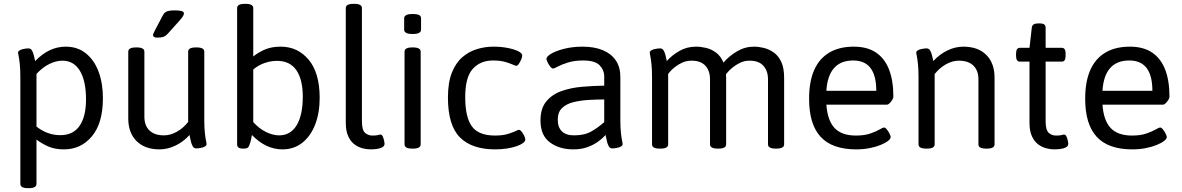

<svg xmlns="http://www.w3.org/2000/svg" viewBox="-20 -772 6156 1000"><path d="M126 208Q86 208 86 186V-371Q86 -412 83 -439Q80 -466 77 -480.5Q74 -495 74 -497Q74 -504 80.5 -508.5Q87 -513 96 -515.5Q105 -518 114 -519Q123 -520 128 -520Q140 -520 146.5 -509Q153 -498 156.5 -482.5Q160 -467 163 -454Q200 -492 239.5 -510.5Q279 -529 322 -529Q384 -529 427.5 -494Q471 -459 493.5 -398.5Q516 -338 516 -261Q516 -131 459 -62.5Q402 6 313 6Q267 6 233 -8.5Q199 -23 170 -45V186Q170 208 130 208ZM294 -68Q361 -68 394.5 -116.5Q428 -165 428 -254Q428 -351 396 -403.5Q364 -456 305 -456Q272 -456 236.5 -438.5Q201 -421 170 -387V-113Q197 -91 228.5 -79.5Q260 -68 294 -68Z M811 6Q735 6 691.5 -37Q648 -80 648 -156V-503Q648 -525 688 -525H692Q732 -525 732 -503V-164Q732 -118 758.5 -92.5Q785 -67 834 -67Q868 -67 901.5 -86Q935 -105 960 -137V-503Q960 -525 1000 -525H1004Q1044 -525 1044 -503V-148Q1044 -107 1047 -80Q1050 -53 1053 -39Q1056 -25 1056 -22Q1056 -15 1049.5 -10.5Q1043 -6 1034 -3.5Q1025 -1 1016 0Q1007 1 1002 1Q990 1 983.5 -10.5Q977 -22 973.5 -38.5Q970 -55 967 -69Q936 -34 894.5 -14Q853 6 811 6ZM799 -576Q788 -576 782.5 -579.5Q777 -583 777 -589Q777 -594 780.5 -600.5Q784 -607 788 -616L828 -692Q833 -701 839 -706.5Q845 -712 857 -715Q869 -718 890 -718Q913 -718 925.5 -714.5Q938 -711 938 -702Q938 -695 932 -686Q926 -677 911 -660L857 -600Q843 -584 831 -580Q819 -576 799 -576Z M1451 6Q1408 6 1368.5 -12.5Q1329 -31 1292 -69Q1286 -30 1276 -10Q1273 -3 1266.5 -0.5Q1260 2 1249 2H1245Q1215 2 1215 -20V-730Q1215 -752 1255 -752H1259Q1299 -752 1299 -730V-478Q1328 -501 1362 -515Q1396 -529 1442 -529Q1531 -529 1588 -460.5Q1645 -392 1645 -262Q1645 -184 1621.5 -123.5Q1598 -63 1554.5 -28.5Q1511 6 1451 6ZM1434 -67Q1493 -67 1525 -119.5Q1557 -172 1557 -269Q1557 -358 1523.5 -406.5Q1490 -455 1423 -455Q1391 -455 1358.5 -444Q1326 -433 1299 -410V-136Q1330 -102 1365.5 -84.5Q1401 -67 1434 -67Z M1910 6Q1891 6 1869 0.5Q1847 -5 1827 -19.5Q1807 -34 1794 -61.5Q1781 -89 1781 -132V-730Q1781 -752 1821 -752H1825Q1865 -752 1865 -730V-140Q1865 -95 1881 -80.5Q1897 -66 1919 -66Q1941 -66 1948 -68.5Q1955 -71 1962 -71Q1969 -71 1973.5 -61Q1978 -51 1980.5 -39.5Q1983 -28 1983 -24Q1983 -11 1970.5 -4.5Q1958 2 1941 4Q1924 6 1910 6Z M2127 2Q2087 2 2087 -20V-503Q2087 -525 2127 -525H2131Q2171 -525 2171 -503V-20Q2171 2 2131 2ZM2129 -595Q2105 -595 2095 -601Q2085 -607 2085 -617V-677Q2085 -687 2095 -693Q2105 -699 2129 -699Q2153 -699 2163 -693.5Q2173 -688 2173 -677V-617Q2173 -607 2163 -601Q2153 -595 2129 -595Z M2559 6Q2438 6 2375.5 -56.5Q2313 -119 2313 -264Q2313 -342 2333.5 -393.5Q2354 -445 2388.5 -474.5Q2423 -504 2465 -516.5Q2507 -529 2550 -529Q2589 -529 2623 -522.5Q2657 -516 2678.5 -505.5Q2700 -495 2700 -483Q2700 -475 2694.5 -462Q2689 -449 2682 -439Q2675 -429 2668 -429Q2667 -429 2664.5 -430Q2662 -431 2657 -433Q2644 -439 2616.5 -448Q2589 -457 2548 -457Q2482 -457 2442.5 -413.5Q2403 -370 2403 -266Q2403 -161 2438 -113.5Q2473 -66 2558 -66Q2600 -66 2629 -75.5Q2658 -85 2671 -92Q2676 -94 2678.5 -95Q2681 -96 2682 -96Q2689 -96 2697 -86Q2705 -76 2710.5 -64Q2716 -52 2716 -45Q2716 -36 2704 -27Q2692 -18 2670.5 -10.5Q2649 -3 2620.5 1.5Q2592 6 2559 6Z M2966 6Q2893 6 2844 -30.5Q2795 -67 2795 -144Q2795 -207 2825 -243.5Q2855 -280 2904 -297.5Q2953 -315 3011.5 -320Q3070 -325 3127 -326V-373Q3127 -407 3103 -432Q3079 -457 3017 -457Q2972 -457 2938.5 -446.5Q2905 -436 2885.5 -425.5Q2866 -415 2861 -415Q2854 -415 2846 -425Q2838 -435 2832 -447.5Q2826 -460 2826 -465Q2826 -478 2852 -493Q2878 -508 2921 -518.5Q2964 -529 3014 -529Q3076 -529 3120 -510.5Q3164 -492 3187.5 -457Q3211 -422 3211 -372V-148Q3211 -107 3214 -80Q3217 -53 3220 -39Q3223 -25 3223 -22Q3223 -15 3216.5 -10.5Q3210 -6 3201 -3.5Q3192 -1 3183 0Q3174 1 3169 1Q3157 1 3150.5 -10.5Q3144 -22 3140.5 -38.5Q3137 -55 3134 -69Q3115 -48 3090 -31Q3065 -14 3034.5 -4Q3004 6 2966 6ZM2970 -67Q3025 -67 3061 -88Q3097 -109 3127 -136V-254Q3088 -254 3046 -251.5Q3004 -249 2967 -240Q2930 -231 2907.5 -209.5Q2885 -188 2885 -149Q2885 -109 2906.5 -88Q2928 -67 2970 -67Z M3416 2Q3376 2 3376 -20V-371Q3376 -412 3373 -439Q3370 -466 3367 -480.5Q3364 -495 3364 -497Q3364 -504 3370.5 -508.5Q3377 -513 3386 -515.5Q3395 -518 3404 -519Q3413 -520 3418 -520Q3430 -520 3436.5 -509Q3443 -498 3446.5 -482.5Q3450 -467 3453 -454Q3478 -483 3517.5 -506Q3557 -529 3605 -529Q3630 -529 3657.5 -522.5Q3685 -516 3709.5 -498Q3734 -480 3748 -446Q3777 -480 3818.5 -504.5Q3860 -529 3907 -529Q3931 -529 3958 -522.5Q3985 -516 4009.5 -499Q4034 -482 4049 -450Q4064 -418 4064 -367V-20Q4064 2 4024 2H4020Q3980 2 3980 -20V-359Q3980 -403 3956 -429.5Q3932 -456 3884 -456Q3857 -456 3834.5 -445Q3812 -434 3794.5 -419.5Q3777 -405 3767.5 -393Q3758 -381 3756 -379L3755 -413Q3760 -402 3761 -389.5Q3762 -377 3762 -366V-20Q3762 2 3722 2H3718Q3678 2 3678 -20V-359Q3678 -403 3654 -429.5Q3630 -456 3582 -456Q3555 -456 3532.5 -445.5Q3510 -435 3493.5 -421.5Q3477 -408 3468.5 -397.5Q3460 -387 3460 -387V-20Q3460 2 3420 2Z M4439 6Q4315 6 4254.5 -59Q4194 -124 4194 -258Q4194 -347 4220.5 -407Q4247 -467 4299 -498Q4351 -529 4427 -529Q4496 -529 4541.5 -499Q4587 -469 4610 -411Q4633 -353 4633 -268Q4633 -262 4627.5 -252.5Q4622 -243 4614 -235Q4606 -227 4600 -227H4284Q4290 -144 4327 -105Q4364 -66 4438 -66Q4482 -66 4512.5 -76.5Q4543 -87 4561 -97.5Q4579 -108 4584 -108Q4591 -108 4599 -98Q4607 -88 4613 -76Q4619 -64 4619 -58Q4619 -49 4605 -38Q4591 -27 4566.5 -17Q4542 -7 4509.5 -0.5Q4477 6 4439 6ZM4284 -299H4544Q4544 -378 4514 -417.5Q4484 -457 4424 -457Q4359 -457 4324 -417.5Q4289 -378 4284 -299Z M4804 2Q4764 2 4764 -20V-371Q4764 -412 4761 -439Q4758 -466 4755 -480.5Q4752 -495 4752 -497Q4752 -504 4758.5 -508.5Q4765 -513 4774 -515.5Q4783 -518 4792 -519Q4801 -520 4806 -520Q4818 -520 4824.5 -509Q4831 -498 4834.5 -482.5Q4838 -467 4841 -454Q4873 -489 4914 -509Q4955 -529 4997 -529Q5074 -529 5117 -486Q5160 -443 5160 -367V-20Q5160 2 5120 2H5116Q5076 2 5076 -20V-359Q5076 -405 5049.5 -430.5Q5023 -456 4974 -456Q4940 -456 4906.5 -437Q4873 -418 4848 -386V-20Q4848 2 4808 2Z M5471 6Q5452 6 5430 0.5Q5408 -5 5388 -19.5Q5368 -34 5355 -61.5Q5342 -89 5342 -132V-451H5292Q5272 -451 5272 -481V-493Q5272 -523 5292 -523H5342L5354 -628Q5356 -650 5386 -650H5396Q5426 -650 5426 -628V-523H5510Q5530 -523 5530 -493V-481Q5530 -451 5510 -451H5426V-140Q5426 -95 5442 -80.5Q5458 -66 5480 -66Q5502 -66 5509 -68.5Q5516 -71 5523 -71Q5530 -71 5534.5 -61Q5539 -51 5541.5 -39.5Q5544 -28 5544 -24Q5544 -11 5531.5 -4.5Q5519 2 5502 4Q5485 6 5471 6Z M5877 6Q5753 6 5692.5 -59Q5632 -124 5632 -258Q5632 -347 5658.5 -407Q5685 -467 5737 -498Q5789 -529 5865 -529Q5934 -529 5979.5 -499Q6025 -469 6048 -411Q6071 -353 6071 -268Q6071 -262 6065.5 -252.5Q6060 -243 6052 -235Q6044 -227 6038 -227H5722Q5728 -144 5765 -105Q5802 -66 5876 -66Q5920 -66 5950.5 -76.5Q5981 -87 5999 -97.5Q6017 -108 6022 -108Q6029 -108 6037 -98Q6045 -88 6051 -76Q6057 -64 6057 -58Q6057 -49 6043 -38Q6029 -27 6004.5 -17Q5980 -7 5947.5 -0.5Q5915 6 5877 6ZM5722 -299H5982Q5982 -378 5952 -417.5Q5922 -457 5862 -457Q5797 -457 5762 -417.5Q5727 -378 5722 -299Z"/></svg>

Font: Asap
Style: Regular
Weight: 400
Designer: Pablo Cosgaya
Foundry: Omnibus-Type
Version: Version 3.001